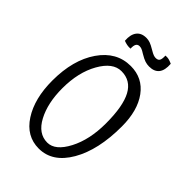

<svg xmlns="http://www.w3.org/2000/svg" viewBox="-207 -754 844 844"><g transform="rotate(45 215.5 -331.5)"><path d="M31 -244Q31 -372 86.5 -452.5Q142 -533 230 -533Q304 -533 347 -474.5Q390 -416 390 -317Q390 -171 337.5 -80.5Q285 10 200 10Q123 10 77 -61Q31 -132 31 -244ZM331 -277Q331 -384 303 -436Q275 -488 217 -488Q164 -488 125 -419Q86 -350 86 -251Q86 -159 119 -97Q152 -35 208 -35Q257 -35 294 -105.5Q331 -176 331 -277ZM246 -649Q261 -640 268.5 -637.5Q276 -635 282 -635Q296 -635 301 -643.5Q306 -652 305 -673Q316 -674 325 -672Q334 -670 347 -664Q350 -626 335 -607Q320 -588 288 -588Q275 -588 262.5 -592Q250 -596 230 -608Q216 -617 209 -619.5Q202 -622 196 -622Q184 -622 179 -613Q174 -604 175 -586Q164 -585 153.5 -587Q143 -589 133 -593Q130 -629 145 -649Q160 -669 191 -669Q203 -669 214.5 -665Q226 -661 246 -649Z"/></g></svg>

Font: Atma Light
Style: Regular
Weight: 300
Designer: Gregori Vincens, Jeremie Hornus, Riccardo Olocco, Yoann Minet.
Foundry: black foundry
Version: Version 1.102;PS 1.100;hotconv 1.0.86;makeotf.lib2.5.63406